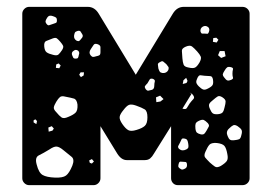

<svg xmlns="http://www.w3.org/2000/svg" viewBox="-20 -540 800 560"><path d="M65 0Q57 0 51 -6Q45 -12 45 -20V-500Q45 -508 51 -514Q57 -520 65 -520H236Q256 -520 268 -500L376 -322L484 -500Q496 -520 516 -520H687Q696 -520 702 -514Q708 -508 708 -500V-20Q708 -12 702 -6Q696 0 687 0H499Q490 0 484.5 -6Q479 -12 479 -20V-172L429 -92Q424 -83 418 -78Q412 -73 402 -73H350Q334 -73 322 -92L273 -172V-20Q273 -12 267 -6Q261 0 253 0ZM134 -493Q123 -497 118 -489Q114 -483 113 -479Q112 -475 116 -470Q120 -465 123.5 -466.5Q127 -468 134 -470Q139 -472 142.5 -473Q146 -474 146 -480Q146 -487 143 -489Q140 -491 134 -493ZM587 -461Q579 -467 571 -462Q563 -457 565 -447Q567 -442 570 -442Q573 -442 577 -442Q582 -442 584.5 -441.5Q587 -441 589 -446Q593 -456 587 -461ZM220 -440Q217 -445 215 -448Q213 -451 207 -450Q200 -448 198.5 -445Q197 -442 196 -436Q195 -426 204 -421Q209 -419 211.5 -421Q214 -423 217 -427Q224 -434 220 -440ZM611 -430 602 -429 601 -418 612 -416 617 -424ZM156 -418Q150 -425 146 -428Q142 -431 134 -428Q122 -423 115 -420.5Q108 -418 109 -405Q110 -392 116 -387.5Q122 -383 135 -380Q146 -377 150.5 -381Q155 -385 161 -394Q166 -402 164 -406.5Q162 -411 156 -418ZM265 -411Q256 -414 253 -409Q250 -404 245 -397Q238 -387 244 -379Q248 -374 251.5 -374Q255 -374 261 -376Q267 -377 270 -379Q273 -381 273 -388Q273 -397 273 -402.5Q273 -408 265 -411ZM555 -390Q546 -400 540 -404.5Q534 -409 522 -404Q510 -399 510.5 -391.5Q511 -384 512 -370Q513 -358 515.5 -351.5Q518 -345 530 -343Q543 -340 549 -343Q555 -346 562 -358Q568 -369 565.5 -375Q563 -381 555 -390ZM208 -392Q201 -397 195 -392Q188 -388 190 -380Q192 -375 193.5 -372Q195 -369 201 -369Q206 -369 207.5 -371.5Q209 -374 210 -380Q213 -387 208 -392ZM635 -391H621L616 -379L625 -371L638 -376ZM465 -353Q459 -358 456 -360.5Q453 -363 447 -359Q440 -356 440.5 -351.5Q441 -347 442 -340Q444 -334 446 -331Q448 -328 454 -327Q466 -326 471 -336Q473 -342 471 -345Q469 -348 465 -353ZM151 -355 144 -352 143 -342 153 -341 157 -349ZM658 -325Q658 -333 659.5 -337.5Q661 -342 654 -344Q646 -346 642.5 -343.5Q639 -341 635 -334Q631 -328 630 -324Q629 -320 634 -314Q639 -307 643 -305.5Q647 -304 654 -307Q661 -310 659.5 -314Q658 -318 658 -325ZM225 -329H215L211 -322L216 -315L224 -320ZM577 -319Q569 -320 564.5 -320.5Q560 -321 556 -313Q552 -305 552.5 -300Q553 -295 560 -288Q567 -281 572.5 -279Q578 -277 587 -282Q597 -287 600 -292Q603 -297 601 -309Q599 -318 593 -318Q587 -318 577 -319ZM523 -313 515 -306 513 -295 524 -298 527 -304ZM426 -310Q419 -312 416.5 -308Q414 -304 410 -297Q405 -292 403 -289Q401 -286 405 -280Q409 -275 412.5 -275.5Q416 -276 423 -278Q430 -280 430 -290Q430 -297 431.5 -302Q433 -307 426 -310ZM542 -264Q538 -270 533 -269L539 -267L512 -223H513Q522 -220 525 -225Q528 -230 533 -238Q539 -246 544 -251Q549 -256 542 -264ZM447 -261 435 -256 436 -242 448 -244 457 -251ZM171 -258Q160 -261 155 -257Q150 -253 144 -243Q138 -233 137 -227Q136 -221 144 -213Q153 -202 159.5 -197.5Q166 -193 179 -199Q194 -205 200.5 -211.5Q207 -218 206 -235Q204 -250 195.5 -252.5Q187 -255 171 -258ZM629 -256Q620 -262 614.5 -258.5Q609 -255 601 -248Q593 -242 590.5 -237Q588 -232 592 -223Q596 -213 600.5 -209.5Q605 -206 616 -207Q626 -208 629.5 -212.5Q633 -217 635 -227Q638 -238 638 -244Q638 -250 629 -256ZM377 -232Q363 -237 356 -234Q349 -231 340 -219Q330 -207 329 -199Q328 -191 337 -178Q346 -165 354 -160.5Q362 -156 378 -161Q395 -166 402.5 -173Q410 -180 410 -198Q410 -216 402 -221Q394 -226 377 -232ZM83 -192 78 -189V-183L86 -178L88 -187ZM586 -181Q579 -188 574.5 -190Q570 -192 561 -188Q552 -184 550.5 -179Q549 -174 550 -165Q551 -156 554.5 -153Q558 -150 566 -148Q573 -147 576 -150Q579 -153 583 -160Q587 -167 589 -171Q591 -175 586 -181ZM673 -172Q665 -177 660 -174.5Q655 -172 648 -165Q638 -156 644 -143Q647 -135 651 -132.5Q655 -130 663 -131Q673 -132 677.5 -134Q682 -136 684 -146Q687 -156 684.5 -161Q682 -166 673 -172ZM131 -172 121 -168 122 -156 133 -159 137 -165ZM529 -121Q528 -128 526 -131.5Q524 -135 517 -136Q511 -137 509.5 -133.5Q508 -130 505 -124Q502 -118 500 -114.5Q498 -111 502 -106Q511 -98 523 -104Q529 -107 529.5 -111Q530 -115 529 -121ZM643 -91Q640 -108 634.5 -114.5Q629 -121 612 -123Q596 -124 590.5 -117.5Q585 -111 579 -97Q574 -86 578.5 -80.5Q583 -75 592 -66Q601 -58 607 -54Q613 -50 624 -56Q637 -64 641.5 -70.5Q646 -77 643 -91ZM165 -102Q153 -112 145 -112.5Q137 -113 124 -104Q106 -93 93.5 -87Q81 -81 87 -60Q93 -36 104.5 -29.5Q116 -23 140 -22Q163 -21 172.5 -28Q182 -35 191 -57Q198 -75 189 -82.5Q180 -90 165 -102ZM254 -69 248 -76 240 -72 242 -65 248 -63ZM525 -63Q524 -67 521.5 -67.5Q519 -68 515 -68Q510 -68 507 -68.5Q504 -69 502 -65Q500 -59 500 -55.5Q500 -52 504 -49Q509 -45 512.5 -45.5Q516 -46 521 -49Q527 -53 525 -63Z"/></svg>

Font: Rubik Moonrocks
Style: Regular
Weight: 400
Designer: Hubert and Fischer, NaN
Foundry: Hubert and Fischer, NaN
Version: Version 2.200